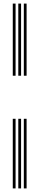

<svg xmlns="http://www.w3.org/2000/svg" viewBox="-20 -930 220 1070"><path d="M112.8 -508V-910H128.2V-508ZM51.2 -508V-910H66.8V-508ZM82 -508V-910H97.5V-508ZM112.8 120V-268H128.2V120ZM51.2 120V-268H66.8V120ZM82 120V-268H97.5V120Z"/></svg>

Font: Big Shoulders Inline Display Medium
Style: Regular
Weight: 500
Designer: Patric King
Foundry: XO Type Co
Version: Version 1.000